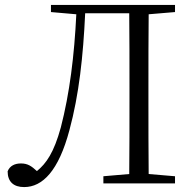

<svg xmlns="http://www.w3.org/2000/svg" viewBox="-20 -745 793 780"><path d="M187 -696 290 -687C282 -520 263 -366 227 -227C199 -125 168 -81 130 -50C108 -70 93 -81 65 -81C41 -81 20 -72 11 -49C11 -6 36 15 78 15C153 15 218 -51 262 -216C301 -360 318 -517 326 -691H505C506 -593 506 -491 506 -390V-335C506 -234 506 -136 505 -38L400 -29V0H691V-29L584 -38C583 -137 583 -235 583 -335V-390C583 -490 583 -590 584 -687L691 -696V-725H187Z"/></svg>

Font: Noto Serif HK Light
Style: Regular
Weight: 300
Designer: Ryoko NISHIZUKA 西塚涼子 (kana & ideographs); Frank Grießhammer (Latin, Greek & Cyrillic); Wenlong ZHANG 张文龙 (bopomofo); San
Foundry: Adobe
Version: Version 2.001;hotconv 1.1.0;makeotfexe 2.6.0